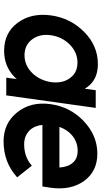

<svg xmlns="http://www.w3.org/2000/svg" viewBox="233 -785 567 1073"><g transform="rotate(90 516.5 -248.5)"><path d="M484 -500 476 -439Q473 -443 470.5 -447Q468 -451 465 -455Q422 -512 338 -512Q236 -512 159 -436Q81 -359 66 -250Q51 -140 107 -64Q163 12 264 12Q348 12 407 -43Q411 -47 415 -51Q419 -55 422 -59L414 0H513L583 -500ZM330 -398Q387 -398 417 -355Q432 -335 437.5 -308.5Q443 -282 439 -250Q434 -219 421.5 -193Q409 -167 388 -145Q345 -102 289 -102Q231 -102 199 -146Q168 -189 177 -250Q186 -312 229 -355Q273 -398 330 -398ZM1022 -202 1029 -247Q1045 -359 992 -434Q938 -509 839 -509Q737 -509 657 -433Q577 -357 562 -247Q547 -138 607 -62Q668 15 770 15Q888 15 971 -61L906 -143Q858 -100 786 -100Q739 -100 708 -131Q695 -145 687.5 -163Q680 -181 678 -202ZM822 -399Q868 -399 891 -370Q914 -342 916 -297H689Q697 -319 709 -337Q721 -355 738 -369Q775 -399 822 -399Z"/></g></svg>

Font: Unageo
Style: SemiBold-Italic
Weight: 600
Designer: Richard Sepsi
Foundry: Richard Sepsi
Version: Version 2.000